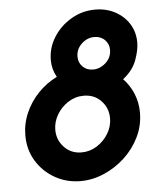

<svg xmlns="http://www.w3.org/2000/svg" viewBox="-49 -682 619 739"><g transform="rotate(-5 260.5 -312.5)"><path d="M233.3 13.9Q179.2 13.9 134.4 -11.5Q89.6 -36.8 62.8 -80.6Q36.1 -124.3 36.1 -179.2Q36.1 -225 54.2 -266.3Q72.2 -307.6 103.8 -340.6Q135.4 -373.6 176.4 -393.8Q159 -424.3 159 -459.7Q159 -506.9 184.4 -547.6Q209.7 -588.2 252.4 -613.5Q295.1 -638.9 345.8 -638.9Q388.2 -638.9 422.2 -620.8Q456.2 -602.8 476.4 -571.2Q496.5 -539.6 496.5 -497.9Q496.5 -470.1 482.6 -431.6Q468.8 -393.1 429.9 -362.5Q454.9 -336.8 469.1 -302.4Q483.3 -268.1 483.3 -229.2Q483.3 -179.2 461.8 -135.1Q440.3 -91 404.2 -57.6Q368.1 -24.3 323.6 -5.2Q279.2 13.9 233.3 13.9ZM246.5 -95.8Q278.5 -95.8 305.9 -113.2Q333.3 -130.6 350 -158.3Q366.7 -186.1 366.7 -217.4Q366.7 -256.9 340.3 -284.7Q313.9 -312.5 272.9 -312.5Q240.3 -312.5 212.8 -294.8Q185.4 -277.1 169.1 -249.3Q152.8 -221.5 152.8 -191Q152.8 -152.1 179.2 -124Q205.6 -95.8 246.5 -95.8ZM318.1 -409.7Q345.1 -409.7 367.4 -429.9Q389.6 -450 389.6 -479.9Q389.6 -502.1 374 -518.1Q358.3 -534 333.3 -534Q305.6 -534 284 -513.5Q262.5 -493.1 262.5 -464.6Q262.5 -441 278.1 -425.3Q293.8 -409.7 318.1 -409.7Z"/></g></svg>

Font: Afacad
Style: Italic
Weight: 400
Italic angle: -14°
Designer: Kristian Moeller
Foundry: Dicotype
Version: Version 1.000